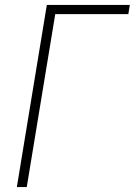

<svg xmlns="http://www.w3.org/2000/svg" viewBox="-20 -755 544 775"><path d="M48 0 169 -735H504L498 -698H203L88 0Z"/></svg>

Font: Iosevka SS04 XLt Obl
Style: Regular
Weight: 200
Italic angle: -9°
Monospace: yes
Designer: Belleve Invis
Foundry: Belleve Invis
Version: Version 19.0.0; ttfautohint (v1.8.4)